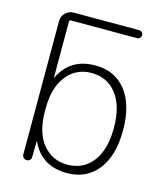

<svg xmlns="http://www.w3.org/2000/svg" viewBox="-113 -836 799 931"><g transform="rotate(15 286.5 -370.0)"><path d="M130 -268V-252Q130 -146 177.5 -88Q225 -30 301 -30Q381 -30 427.5 -90.5Q474 -151 474 -260Q474 -369 427.5 -429.5Q381 -490 301 -490Q224 -490 177 -430.5Q130 -371 130 -268ZM83 -22V-693Q83 -716 100 -733Q117 -750 140 -750H470Q478 -750 484 -744Q490 -738 490 -730Q490 -722 484 -716Q478 -710 470 -710H138Q130 -710 130 -701V-421Q130 -420 131 -420Q132 -420 132 -422Q184 -530 310 -530Q408 -530 464 -459Q520 -388 520 -260Q520 -132 463.5 -61Q407 10 310 10Q182 10 131 -100Q131 -101 130 -101Q129 -101 129 -100L128 -22Q128 -13 121.5 -6.5Q115 0 106 0Q97 0 90 -6.5Q83 -13 83 -22Z"/></g></svg>

Font: Rounded Mplus 1c Light
Style: Regular
Weight: 300
Version: Version 1.059.20150529